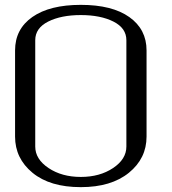

<svg xmlns="http://www.w3.org/2000/svg" viewBox="-20 -770 706 790"><path d="M500 -167V-604.5Q500 -654.3 446.8 -681.2Q393.6 -708 312.5 -708Q231.4 -708 178.2 -681.2Q125 -654.3 125 -604.5V-167Q125 -115.2 179.7 -78.6Q234.4 -42 312.5 -42Q390.6 -42 445.3 -78.6Q500 -115.2 500 -167ZM583 -208Q583 -118.2 510.3 -59.1Q437.5 0 312.5 0Q185.5 0 113.8 -59.1Q42 -118.2 42 -208V-562.5Q42 -650.4 113.3 -700.2Q184.6 -750 312.5 -750Q441.4 -750 512.2 -699.7Q583 -649.4 583 -562.5Z"/></svg>

Font: okolaks
Style: Regular
Weight: 500
Version: Version 000.6.0